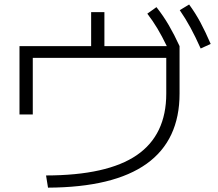

<svg xmlns="http://www.w3.org/2000/svg" viewBox="-20 -822 978 861"><path d="M725.6 -402.3V-562.5H127V-308.6H67.4V-615.2H388.7V-767.6H448.2V-615.2H728Q706.5 -659.7 685.8 -694.3Q665 -729 640.6 -760.7L681.6 -790Q712.4 -751 737.1 -708.7Q761.7 -666.5 785.2 -615.2V-402.3Q785.2 -193.4 637.5 -87.6Q489.7 18.1 195.3 19.5L186.5 -35.2Q460.9 -35.6 593.3 -126.2Q725.6 -216.8 725.6 -402.3ZM786.1 -776.4 828.1 -801.8Q856.4 -763.2 878.7 -721.7Q900.9 -680.2 924.8 -625L879.9 -604.5Q856.4 -657.2 834.2 -698Q812 -738.8 786.1 -776.4Z"/></svg>

Font: Pretendard Light
Style: Regular
Weight: 300
Designer: Base glyphs from Inter by Rasmus Andersson; Hangeul glyphs from Noto Sans CJK(Source Han Sans) by Jang Soo-young and Kan
Foundry: Kil Hyung-jin
Version: Version 1.309